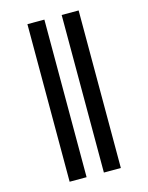

<svg xmlns="http://www.w3.org/2000/svg" viewBox="-139 -909 879 1137"><g transform="rotate(-15 300.0 -340.0)"><path d="M353 143V-823H457V143ZM143 143V-823H247V143Z"/></g></svg>

Font: Iosevka SS04 Extended
Style: Bold
Weight: 700
Width: 7
Monospace: yes
Designer: Belleve Invis
Foundry: Belleve Invis
Version: Version 19.0.0; ttfautohint (v1.8.4)